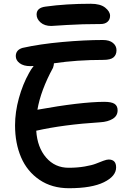

<svg xmlns="http://www.w3.org/2000/svg" viewBox="-20 -999 706 1022"><path d="M252.9 -860.8Q217.3 -860.8 196 -879.4Q174.8 -897.9 174.8 -921.9Q174.8 -958 223.1 -963.9Q331.1 -979 462.9 -979Q514.2 -979 540 -958.3Q565.9 -937.5 565.9 -915Q565.9 -895 552.5 -883.1Q539.1 -871.1 516.1 -871.1Q417 -871.1 336.2 -866Q255.4 -860.8 252.9 -860.8ZM347.2 2.9Q256.3 2.9 190.4 -41.7Q124.5 -86.4 92.3 -161.4Q60.1 -236.3 60.1 -332Q60.1 -402.3 80.6 -476.6Q101.1 -550.8 134.8 -610.8Q144 -628.4 159.2 -647.9Q153.3 -647 141.1 -647Q105.5 -647 84.7 -662.6Q64 -678.2 64 -700.2Q64 -733.4 100.1 -744.1Q191.9 -764.6 311.3 -775.4Q430.7 -786.1 527.8 -786.1Q562.5 -786.1 581.3 -770.5Q600.1 -754.9 600.1 -731.9Q600.1 -707 584.2 -693.6Q568.4 -680.2 529.8 -680.2Q388.7 -680.2 267.1 -662.1Q267.1 -652.8 262.2 -638.2Q196.8 -518.1 179.2 -415Q406.7 -456.1 534.2 -457Q573.2 -457 589.6 -446.3Q606 -435.5 606 -412.1Q606 -382.3 580.1 -366.5Q554.2 -350.6 513.2 -348.1Q317.9 -335.9 172.9 -303.2Q178.7 -214.4 225.6 -160.2Q272.5 -106 345.2 -106Q391.6 -106 430.9 -112.8Q470.2 -119.6 490.7 -127.9Q511.2 -136.2 529.8 -143.1Q548.3 -149.9 558.1 -149.9Q598.1 -149.9 598.1 -107.9Q598.1 -61 533.2 -29.1Q468.3 2.9 347.2 2.9Z"/></svg>

Font: Shantell Sans Irregular Bouncy
Style: Regular
Weight: 500
Designer: Stephen Nixon, Anya Danilova, Shantell Martin
Foundry: Arrow Type
Version: Version 1.006;[9816181b4]